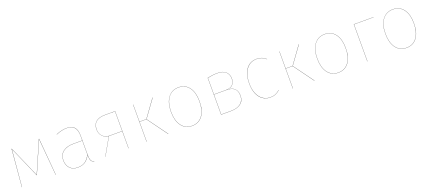

<svg xmlns="http://www.w3.org/2000/svg" viewBox="55 -1515 5607 2511"><g transform="rotate(-20 2858.5 -259.5)"><path d="M558 0H556L514 -478L511 -514L323 -81H321L132 -514L129 -478L87 0H85L130 -517H133L322 -84L510 -517H513Z M1091 7 1090 9Q1058 -1 1047 -26Q1036 -51 1036 -105Q1009 -48 967 -19.5Q925 9 863 9Q792 9 752.5 -33.5Q713 -76 713 -145Q713 -220 766 -262Q819 -304 912 -304H1036V-372Q1036 -446 1003.5 -485.5Q971 -525 897 -525Q831 -525 750 -491L749 -493Q830 -527 897 -527Q972 -527 1005 -487.5Q1038 -448 1038 -372V-110Q1038 -53 1049 -27.5Q1060 -2 1091 7ZM1036 -109V-302H912Q820 -302 767.5 -260.5Q715 -219 715 -145Q715 -77 754 -35Q793 7 863 7Q926 7 967 -22Q1008 -51 1036 -109Z M1571 -517V0H1569V-239H1384L1248 0H1246L1382 -239Q1329 -243 1294.5 -280.5Q1260 -318 1260 -374Q1260 -444 1302.5 -480.5Q1345 -517 1432 -517ZM1569 -241V-515H1432Q1262 -515 1262 -374Q1262 -333 1280 -303Q1298 -273 1327.5 -257Q1357 -241 1390 -241Z M1921 -278 2124 0H2121L1919 -277H1823V0H1821V-517H1823V-279H1919L2091 -517H2094Z M2653 -262Q2653 -133 2599.5 -62Q2546 9 2453 9Q2360 9 2307 -62Q2254 -133 2254 -258Q2254 -386 2308.5 -456.5Q2363 -527 2455 -527Q2547 -527 2600 -457Q2653 -387 2653 -262ZM2256 -258Q2256 -134 2308.5 -63.5Q2361 7 2453 7Q2545 7 2598 -63.5Q2651 -134 2651 -262Q2651 -386 2598.5 -455.5Q2546 -525 2455 -525Q2363 -525 2309.5 -455Q2256 -385 2256 -258Z M3182 -150Q3182 -75 3132 -37.5Q3082 0 2994 0H2858V-512Q2929 -528 2997 -528Q3077 -528 3114.5 -490.5Q3152 -453 3152 -396Q3152 -343 3122.5 -312.5Q3093 -282 3043 -280Q3112 -279 3147 -245.5Q3182 -212 3182 -150ZM2860 -510V-281H3031Q3088 -281 3119 -311.5Q3150 -342 3150 -396Q3150 -452 3113.5 -489Q3077 -526 2997 -526Q2929 -526 2860 -510ZM3180 -150Q3180 -279 3033 -279H2860V-2H2994Q3082 -2 3131 -39.5Q3180 -77 3180 -150Z M3672 -477 3670 -476Q3618 -525 3544 -525Q3451 -525 3397.5 -453.5Q3344 -382 3344 -256Q3344 -174 3369.5 -114.5Q3395 -55 3440 -24Q3485 7 3542 7Q3584 7 3615.5 -6.5Q3647 -20 3674 -45L3676 -44Q3649 -19 3617 -5Q3585 9 3542 9Q3484 9 3438.5 -22Q3393 -53 3367.5 -113Q3342 -173 3342 -256Q3342 -383 3395.5 -455Q3449 -527 3544 -527Q3619 -527 3672 -477Z M3956 -278 4159 0H4156L3954 -277H3858V0H3856V-517H3858V-279H3954L4126 -517H4129Z M4688 -262Q4688 -133 4634.5 -62Q4581 9 4488 9Q4395 9 4342 -62Q4289 -133 4289 -258Q4289 -386 4343.5 -456.5Q4398 -527 4490 -527Q4582 -527 4635 -457Q4688 -387 4688 -262ZM4291 -258Q4291 -134 4343.5 -63.5Q4396 7 4488 7Q4580 7 4633 -63.5Q4686 -134 4686 -262Q4686 -386 4633.5 -455.5Q4581 -525 4490 -525Q4398 -525 4344.5 -455Q4291 -385 4291 -258Z M4893 0V-517H5168L5167 -515H4895V0Z M5637 -262Q5637 -133 5583.5 -62Q5530 9 5437 9Q5344 9 5291 -62Q5238 -133 5238 -258Q5238 -386 5292.5 -456.5Q5347 -527 5439 -527Q5531 -527 5584 -457Q5637 -387 5637 -262ZM5240 -258Q5240 -134 5292.5 -63.5Q5345 7 5437 7Q5529 7 5582 -63.5Q5635 -134 5635 -262Q5635 -386 5582.5 -455.5Q5530 -525 5439 -525Q5347 -525 5293.5 -455Q5240 -385 5240 -258Z"/></g></svg>

Font: FiraGO Two
Style: Regular
Weight: 100
Designer: bBox Type
Foundry: bBox Type GmbH
Version: Version 1.001